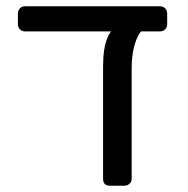

<svg xmlns="http://www.w3.org/2000/svg" viewBox="-20 -591 597 611"><path d="M330 0Q308 0 308 -22V-379Q308 -438 322 -471Q336 -504 357 -504H455Q430 -504 414.5 -466Q399 -428 399 -372V-22Q399 -12 392 -6Q385 0 375 0ZM60 -491Q50 -491 43.5 -497.5Q37 -504 37 -514V-548Q37 -558 43.5 -564.5Q50 -571 60 -571H489Q499 -571 505.5 -564.5Q512 -558 512 -548V-514Q512 -504 505.5 -497.5Q499 -491 489 -491Z"/></svg>

Font: DVN-Rubik
Style: Regular
Weight: 400
Designer: Hubert and Fischer
Foundry: Hubert & Fischer
Version: Version 2.102